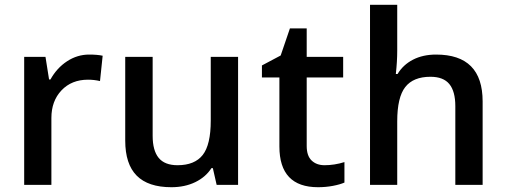

<svg xmlns="http://www.w3.org/2000/svg" viewBox="-20 -780 2134 810"><path d="M356 -549.8Q390.6 -549.8 413.1 -544.9L401.9 -438Q377.4 -443.8 351.1 -443.8Q282.2 -443.8 239.5 -398.9Q196.8 -354 196.8 -282.2V0H82V-540H171.9L187 -444.8H192.9Q219.7 -493.2 262.9 -521.5Q306.2 -549.8 356 -549.8Z M894 0 877.9 -70.8H872.1Q848.1 -33.2 804 -11.7Q759.8 9.8 703.1 9.8Q605 9.8 556.6 -39.1Q508.3 -87.9 508.3 -187V-540H624V-207Q624 -145 649.4 -114Q674.8 -83 729 -83Q801.3 -83 835.2 -126.2Q869.1 -169.4 869.1 -271V-540H984.4V0Z M1349.1 -83Q1391.1 -83 1433.1 -96.2V-9.8Q1414.1 -1.5 1384 4.2Q1354 9.8 1321.8 9.8Q1158.7 9.8 1158.7 -162.1V-453.1H1085V-503.9L1164.1 -545.9L1203.1 -660.2H1273.9V-540H1427.7V-453.1H1273.9V-164.1Q1273.9 -122.6 1294.7 -102.8Q1315.4 -83 1349.1 -83Z M2016.1 0H1900.9V-332Q1900.9 -394.5 1875.7 -425.3Q1850.6 -456.1 1795.9 -456.1Q1723.6 -456.1 1689.7 -412.8Q1655.8 -369.6 1655.8 -268.1V0H1541V-759.8H1655.8V-566.9Q1655.8 -520.5 1649.9 -467.8H1657.2Q1680.7 -506.8 1722.4 -528.3Q1764.2 -549.8 1819.8 -549.8Q2016.1 -549.8 2016.1 -352.1Z"/></svg>

Font: f0_41667          
Style: Regular
Weight: 600
Foundry: Ascender Corporation
Version: Version 1.10